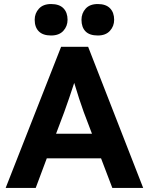

<svg xmlns="http://www.w3.org/2000/svg" viewBox="-20 -932 738 952"><path d="M8 0 283 -700H417L690 0H537L481 -147H212L157 0ZM298 -375 258 -269H436L395 -377Q386 -401 372.5 -442.5Q359 -484 348 -521Q336 -484 323 -446Q310 -408 298 -375ZM465 -756Q424 -756 404 -776.5Q384 -797 384 -834Q384 -866 404.5 -889Q425 -912 465 -912Q505 -912 525.5 -891Q546 -870 546 -834Q546 -802 525 -779Q504 -756 465 -756ZM233 -756Q193 -756 172.5 -776.5Q152 -797 152 -834Q152 -866 173 -889Q194 -912 233 -912Q274 -912 294.5 -891Q315 -870 315 -834Q315 -802 294 -779Q273 -756 233 -756Z"/></svg>

Font: Readex Pro SemiBold
Style: Regular
Weight: 600
Designer: Bonnie Shaver-Troup, Thomas Jockin
Foundry: Lexend
Version: Version 1.204; ttfautohint (v1.8.4.7-5d5b)